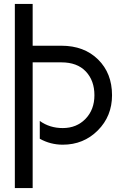

<svg xmlns="http://www.w3.org/2000/svg" viewBox="-20 -721 620 970"><path d="M145 229H55V-701H145V-490H290Q405 -490 475.5 -420.5Q546 -351 546 -240Q546 -134 474 -62Q402 10 297 10Q235 10 181 -20V-110Q231 -74 297 -74Q367 -74 412 -120.5Q457 -167 457 -240Q457 -314 413.5 -360Q370 -406 290 -406H145Z"/></svg>

Font: Baumans
Style: Regular
Weight: 400
Designer: Henadij Zarechnjuk
Foundry: Cyreal (www.cyreal.org)
Version: Version 001.001